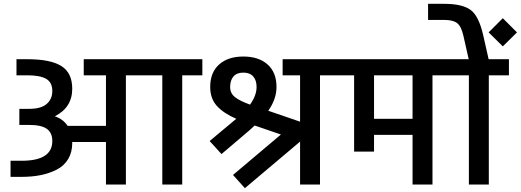

<svg xmlns="http://www.w3.org/2000/svg" viewBox="-20 -963 2718 1002"><path d="M1036 -654V-570H931V0H827V-570H637V0H533V-222H357V-217Q357 -168 335.5 -132.5Q314 -97 275.5 -77.5Q237 -58 192 -49Q147 -40 93 -40H35V-124H93Q253 -124 253 -227Q253 -270 224.5 -290.5Q196 -311 132 -311H81V-395H133Q194 -395 223.5 -420.5Q253 -446 253 -488Q253 -533 221 -551.5Q189 -570 123 -570H66V-654H123Q243 -654 300 -618.5Q357 -583 357 -500Q357 -402 266 -356Q309 -342 333 -306H533V-570H417V-654Z M1455 -654H1755V-570H1650V0H1546V-224L1258 19L1196 -50L1446 -261L1309 -308Q1301 -300 1283 -284L1136 -159L1074 -227L1213 -343Q1148 -371 1112.5 -409.5Q1077 -448 1077 -509Q1077 -585 1123.5 -626.5Q1170 -668 1250 -668Q1330 -668 1376.5 -626.5Q1423 -585 1423 -509Q1423 -446 1380 -385L1546 -328V-570H1455ZM1181 -509Q1181 -476 1206.5 -456Q1232 -436 1285 -417Q1319 -465 1319 -509Q1319 -544 1301.5 -564Q1284 -584 1250 -584Q1216 -584 1198.5 -564Q1181 -544 1181 -509Z M1735 -654H2342V-570H2237V0H2133V-259H1932V-172H1828V-570H1735ZM1932 -343H2133V-570H1932Z M2502 -778 2530 -654H2636V-570H2531V0H2427V-570H2322V-654H2426L2398 -778Q2387 -826 2365.5 -842.5Q2344 -859 2299 -859H2214V-943H2299Q2392 -943 2435.5 -911.5Q2479 -880 2502 -778ZM2678 -794 2604 -721 2530 -794 2604 -868Z"/></svg>

Font: Biryani DemiBold
Style: Regular
Weight: 600
Designer: Dan Reynolds and Mathieu Réguer
Foundry: Dan Reynolds and Mathieu Réguer
Version: Version 1.003;PS 001.003;hotconv 1.0.70;makeotf.lib2.5.58329